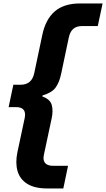

<svg xmlns="http://www.w3.org/2000/svg" viewBox="-20 -872 610 1105"><path d="M344.4 212.6H252Q178.8 212.6 136.4 185.7Q94 158.8 80.8 111.8Q67.6 64.8 80.2 4.2L122.2 -193Q128.6 -223.2 116.4 -239.3Q104.2 -255.4 73.2 -255.4H29.6L56.8 -384.2H97.4Q130.8 -384.2 150.6 -401.1Q170.4 -418 177.4 -452.6L223.4 -670.6Q241.8 -759.6 294.6 -805.9Q347.4 -852.2 441.8 -852.2H570.4L542.8 -722H452.6Q419.8 -722 401.3 -705.5Q382.8 -689 376 -656.4L332 -447.4Q321.2 -396.4 299.4 -367.3Q277.6 -338.2 225.4 -323L223.8 -316.6Q269 -301 278 -267.2Q287 -233.4 276.8 -188.2L232.4 20Q226 51 240 66.7Q254 82.4 287.4 82.4H371.6Z"/></svg>

Font: Be Vietnam Pro Variable Thin
Style: Italic
Weight: 100
Italic angle: -12°
Designer: Lam Bao, Tony Le, Vietanh Nguyen
Foundry: Yellow Type Foundry
Version: Version 1.002